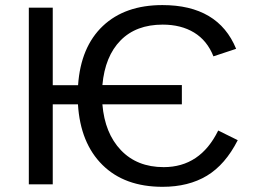

<svg xmlns="http://www.w3.org/2000/svg" viewBox="-20 -718 990 748"><path d="M92.3 0H185.5V-311.5H283.7C289.9 -210.9 321.7 -132.2 379.2 -75.4C436.6 -18.6 514.6 9.8 613.3 9.8C680.7 9.8 738.3 -4.6 786.1 -33.4C834 -62.3 874 -108.4 906.2 -171.9L830.1 -209.5C783.5 -114.4 712.7 -66.9 617.7 -66.9C548.7 -66.9 493.2 -88.9 451.2 -132.8C409.2 -176.8 385.1 -236.3 378.9 -311.5H688.5V-386.7H378.9C385.7 -461.6 409.3 -519.5 449.7 -560.5C490.1 -601.6 544.8 -622.1 613.8 -622.1C661.6 -622.1 702.5 -611.7 736.3 -591.1C770.2 -570.4 795.2 -539.6 811.5 -498.5L899.9 -527.8C853.4 -641.4 757.6 -698.2 612.8 -698.2C515.5 -698.2 438.1 -671.1 380.6 -616.7C323.2 -562.3 291 -485.5 284.2 -386.2H185.5V-688H92.3Z"/></svg>

Font: Arimo
Style: Regular
Weight: 400
Designer: Steve Matteson
Foundry: Monotype Imaging Inc.
Version: Version 1.32